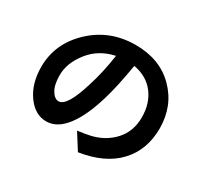

<svg xmlns="http://www.w3.org/2000/svg" viewBox="-156 -965 1311 1231"><g transform="rotate(30 500.0 -349.5)"><path d="M273.4 -179.7Q335 -179.7 393.6 -376Q428.7 -485.4 447.3 -616.2Q332 -591.8 264.2 -505.4Q196.3 -418.9 196.3 -329.1Q196.3 -258.8 219.7 -219.2Q243.2 -179.7 273.4 -179.7ZM544.9 41 470.7 -76.2Q523.4 -83 563.5 -91.8Q663.1 -115.2 725.6 -184.6Q788.1 -253.9 788.1 -357.4Q788.1 -460.9 733.9 -531.2Q679.7 -601.6 581.1 -619.1Q553.7 -453.1 522.5 -349.6Q477.5 -196.3 413.1 -112.3Q348.6 -28.3 268.6 -28.3Q185.5 -28.3 126.5 -110.8Q67.4 -193.4 67.4 -316.4Q67.4 -489.3 200.2 -614.7Q333 -740.2 523.4 -740.2Q703.1 -740.2 813 -629.4Q922.9 -518.6 922.9 -352.5Q922.9 -194.3 826.2 -90.8Q729.5 12.7 544.9 41Z"/></g></svg>

Font: GenEi Gothic M Regular
Style: Bold
Weight: 700
Designer: o_tamon (Modified); [Source Han Sans]
Ryoko NISHIZUKA  (kana & ideographs); Paul D. Hunt (Latin, Greek & Cyrillic); Wenl
Version: Version 1.1a;Original Version 1.004